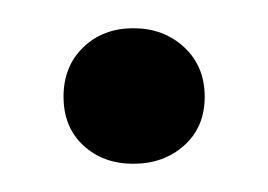

<svg xmlns="http://www.w3.org/2000/svg" viewBox="-20 -309 190 136"><path d="M25 -240.5Q25 -262 39 -275.5Q53 -289 74.5 -289Q96 -289 110.5 -275.5Q125 -262 125 -240.5Q125 -219 110.5 -206Q96 -193 74.5 -193Q53 -193 39 -206Q25 -219 25 -240.5Z"/></svg>

Font: Glass Antiqua
Style: Regular
Weight: 400
Version: 1.001